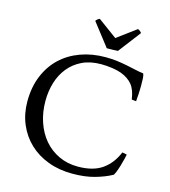

<svg xmlns="http://www.w3.org/2000/svg" viewBox="-134 -1044 1031 1163"><g transform="rotate(15 381.0 -462.5)"><path d="M427 -674Q358 -674 307.5 -649.5Q257 -625 223.5 -583.5Q190 -542 173.5 -487.5Q157 -433 157 -373Q157 -301 178 -239.5Q199 -178 237 -133.5Q275 -89 329 -63.5Q383 -38 448 -38Q544 -38 601 -78Q658 -118 688 -191L717 -185Q717 -182 711.5 -159.5Q706 -137 698.5 -111.5Q691 -86 682.5 -65.5Q674 -45 669 -45Q627 -22 567 -5Q507 12 428 12Q344 12 275 -14Q206 -40 156.5 -87Q107 -134 79.5 -199Q52 -264 52 -341Q52 -431 81.5 -502Q111 -573 162.5 -621.5Q214 -670 285.5 -696Q357 -722 441 -722Q481 -722 515 -717.5Q549 -713 578.5 -707Q608 -701 634.5 -695Q661 -689 686 -686Q691 -675 692 -656Q693 -637 693 -608Q693 -584 691.5 -560.5Q690 -537 688 -512L660 -515Q652 -574 626.5 -605.5Q601 -637 554 -655Q530 -664 494.5 -669Q459 -674 427 -674ZM434 -776Q432 -776 428 -783L324 -917Q324 -921 325 -922Q336 -934 347 -937L467 -849L586 -937Q597 -934 608 -922Q609 -921 609 -917L503 -778Q485 -777 471 -776.5Q457 -776 434 -776Z"/></g></svg>

Font: Lusitana
Style: Regular
Weight: 400
Designer: Ana Paula Megda
Foundry: Ana Paula Megda
Version: Version 1.000; ttfautohint (v1.1) -l 8 -r 50 -G 200 -x 14 -D